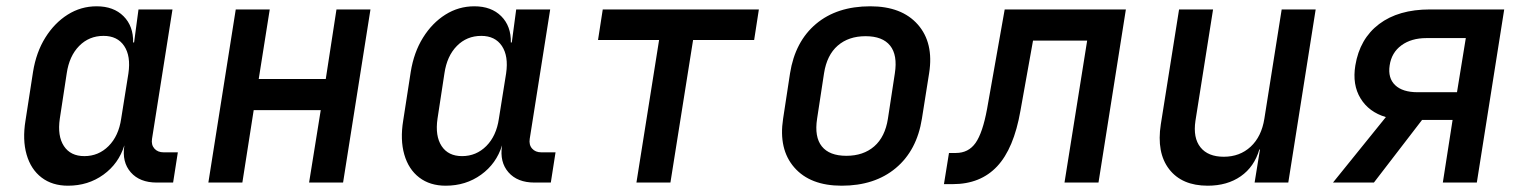

<svg xmlns="http://www.w3.org/2000/svg" viewBox="-20 -580 4840 610"><path d="M196 10Q146 10 112 -16Q78 -42 64.5 -89Q51 -136 61 -197L85 -352Q95 -414 124 -460.5Q153 -507 195 -533.5Q237 -560 287 -560Q341 -560 372.5 -528.5Q404 -497 403 -445H406L420 -550H528L463 -139Q460 -120 470.5 -108Q481 -96 500 -96H545L530 0H478Q424 0 395.5 -32.5Q367 -65 375 -117V-118Q357 -60 308.5 -25Q260 10 196 10ZM248 -84Q293 -84 325 -116Q357 -148 365 -203L388 -347Q396 -402 374.5 -434Q353 -466 309 -466Q263 -466 231.5 -434Q200 -402 192 -347L170 -203Q162 -148 183 -116Q204 -84 248 -84Z M642 0 729 -550H837L802 -329H1015L1049 -550H1157L1070 0H962L999 -230H786L750 0Z M1396 10Q1346 10 1312 -16Q1278 -42 1264.5 -89Q1251 -136 1261 -197L1285 -352Q1295 -414 1324 -460.5Q1353 -507 1395 -533.5Q1437 -560 1487 -560Q1541 -560 1572.5 -528.5Q1604 -497 1603 -445H1606L1620 -550H1728L1663 -139Q1660 -120 1670.5 -108Q1681 -96 1700 -96H1745L1730 0H1678Q1624 0 1595.5 -32.5Q1567 -65 1575 -117V-118Q1557 -60 1508.5 -25Q1460 10 1396 10ZM1448 -84Q1493 -84 1525 -116Q1557 -148 1565 -203L1588 -347Q1596 -402 1574.5 -434Q1553 -466 1509 -466Q1463 -466 1431.5 -434Q1400 -402 1392 -347L1370 -203Q1362 -148 1383 -116Q1404 -84 1448 -84Z M2002 0 2074 -453H1880L1895 -550H2391L2376 -453H2182L2110 0Z M2654 10Q2554 10 2503.5 -48Q2453 -106 2468 -203L2490 -347Q2506 -448 2572.5 -504Q2639 -560 2745 -560Q2845 -560 2896 -502Q2947 -444 2932 -348L2909 -203Q2893 -102 2826 -46Q2759 10 2654 10ZM2669 -85Q2723 -85 2757.5 -115Q2792 -145 2801 -203L2823 -347Q2832 -405 2808 -435Q2784 -465 2730 -465Q2676 -465 2641.5 -435Q2607 -405 2598 -347L2576 -203Q2567 -145 2591 -115Q2615 -85 2669 -85Z M2979 5 2995 -94H3017Q3057 -94 3079.5 -126Q3102 -158 3116 -234L3172 -550H3557L3470 0H3362L3434 -451H3262L3222 -228Q3201 -108 3148 -51.5Q3095 5 3007 5Z M3817 10Q3735 10 3694.5 -42.5Q3654 -95 3668 -185L3726 -550H3834L3778 -196Q3770 -142 3794 -112Q3818 -82 3868 -82Q3919 -82 3953.5 -114Q3988 -146 3997 -203L4052 -550H4160L4073 0H3966L3983 -105H3981Q3965 -50 3922 -20Q3879 10 3817 10Z M4215 0 4383 -208Q4329 -224 4302.5 -267.5Q4276 -311 4286 -372Q4300 -457 4361.5 -503.5Q4423 -550 4523 -550H4759L4672 0H4564L4595 -199H4498L4345 0ZM4484 -287H4609L4637 -459H4512Q4464 -459 4432.5 -436Q4401 -413 4395 -372Q4389 -332 4412.5 -309.5Q4436 -287 4484 -287Z"/></svg>

Font: JetBrains Mono NL SemiBold
Style: Italic
Weight: 600
Italic angle: -9°
Monospace: yes
Designer: Philipp Nurullin, Konstantin Bulenkov
Foundry: JetBrains
Version: Version 2.305; ttfautohint (v1.8.4.7-5d5b)